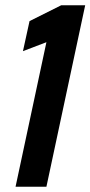

<svg xmlns="http://www.w3.org/2000/svg" viewBox="-20 -708 343 728"><path d="M39 0 156 -548 67 -514 92 -628 212 -688H303L156 0Z"/></svg>

Font: Saira ExtraCondensed
Style: Bold Italic
Weight: 700
Width: 2
Italic angle: -12°
Designer: Hector Gatti with collaboration of the Omnibus-Type team
Foundry: Omnibus-Type
Version: Version 1.101